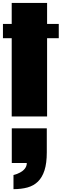

<svg xmlns="http://www.w3.org/2000/svg" viewBox="-72 -799 557 1317"><path d="M251 0H8.3V-537.1H-51.8V-634.8H8.3V-778.8H251V-634.8H331.1V-537.1H251ZM20.5 401.4Q45.9 395.5 65.9 384.3Q74.7 379.4 82.8 373.3Q90.8 367.2 97.4 359.1Q104 351.1 107.9 341.1Q111.8 331.1 111.8 319.3H8.8V81.5H249V246.1Q249 320.3 233.4 368.9Q217.8 417.5 188.5 446.3Q159.2 475.1 116.7 486.8Q74.2 498.5 20.5 498.5Z"/></svg>

Font: Coda Caption ExtraBold
Style: Regular
Weight: 800
Designer: vernon adams
Foundry: vernon adams
Version: Version 1.002